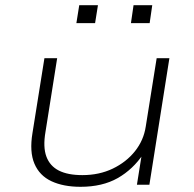

<svg xmlns="http://www.w3.org/2000/svg" viewBox="-20 -711 747 739"><path d="M290 8Q224 8 178 -13.5Q132 -35 112.5 -81Q93 -127 105 -199L151 -487H200L155 -203Q145 -145 158.5 -108.5Q172 -72 206.5 -54.5Q241 -37 297 -37Q362 -37 414 -62Q466 -87 499.5 -129Q533 -171 541 -224L583 -487H632L555 0H507L526 -119H532Q492 -59 433 -25.5Q374 8 290 8ZM484 -622 494 -691H566L556 -622ZM274 -622 285 -691H357L346 -622Z"/></svg>

Font: Nunito Sans 10pt Expanded ExtraLight
Style: Italic
Weight: 250
Width: 7
Italic angle: -9°
Designer: Vernon Adams
Foundry: Vernon Adams
Version: Version 3.101;gftools[0.9.27]